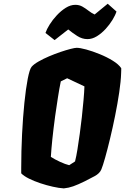

<svg xmlns="http://www.w3.org/2000/svg" viewBox="-20 -1017 681 1047"><path d="M328.1 10.3Q302.2 8.8 268.3 1.2Q234.4 -6.3 200 -17.8Q165.5 -29.3 137.7 -43.2Q109.9 -57.1 95.7 -71.8V-100.1Q95.7 -192.9 100.3 -285.4Q105 -377.9 113 -456.5Q121.1 -535.2 131.3 -587.6Q141.6 -640.1 152.3 -652.8Q164.6 -667 190.2 -681.6Q215.8 -696.3 247.3 -709.7Q278.8 -723.1 309.8 -733.6Q340.8 -744.1 364.7 -750.2Q388.7 -756.3 398.4 -756.3Q416 -756.3 450.2 -747.1Q484.4 -737.8 523.4 -721.9Q562.5 -706.1 595 -686Q627.4 -666 641.1 -645Q641.1 -644.5 641.1 -635.3Q641.1 -626 640.6 -619.1Q639.2 -573.7 630.1 -512.9Q621.1 -452.1 607.9 -386.7Q594.7 -321.3 580.3 -261.5Q565.9 -201.7 553.2 -156.7Q540.5 -111.8 532.7 -93.3Q523.9 -71.3 495.6 -56.2Q467.3 -41 441.9 -28.3Q405.3 -10.3 379.6 -1.2Q354 7.8 328.1 10.3ZM357.4 -116.2 389.2 -136.7Q396.5 -165.5 402.3 -202.1Q408.2 -238.8 415 -287.6Q420.9 -330.1 426.3 -378.4Q431.6 -426.8 435.5 -471.2Q439.5 -515.6 440.4 -545.9L346.2 -590.3L311.5 -573.2Q303.2 -532.7 295.9 -485.6Q288.6 -438.5 280.8 -384.3Q271.5 -315.4 265.6 -259.3Q259.8 -203.1 257.3 -161.6Q278.3 -147.9 307.4 -134.5Q336.4 -121.1 357.4 -116.2ZM277.8 -798.3 228 -837.4Q234.4 -856.9 250.5 -882.8Q266.6 -908.7 289.6 -933.3Q312.5 -958 338.6 -974.4Q364.7 -990.7 391.1 -990.7Q412.6 -990.7 429.9 -980.7Q447.3 -970.7 463.1 -958.3Q479 -945.8 496.1 -938L567.4 -996.6L615.2 -954.1Q608.9 -934.1 593.3 -908.4Q577.6 -882.8 555.7 -858.9Q533.7 -835 508.3 -819.3Q482.9 -803.7 457 -803.7Q427.7 -803.7 400.9 -821Q374 -838.4 352.1 -856.4Z"/></svg>

Font: Fruktur
Style: Italic
Weight: 400
Italic angle: -8°
Designer: Viktoriya Grabowska, Eben Sorkin
Foundry: Viktoriya Grabowska
Version: Version 1.008; ttfautohint (v1.8.4.7-5d5b)